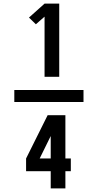

<svg xmlns="http://www.w3.org/2000/svg" viewBox="-20 -870 540 1060"><path d="M226 -446V-778L178 -736L140 -773L226 -850H307V-446ZM59 -307V-373H441V-307ZM260 170V75H124V5L243 -234H341V5H371V75H341V170ZM199 5H260V-119Z"/></svg>

Font: iosevka_custom_sans_ss08
Style: Bold
Weight: 700
Designer: Belleve Invis
Foundry: Belleve Invis
Version: Version 10.3.0; ttfautohint (v1.8.3)